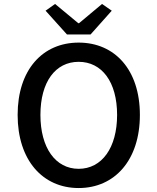

<svg xmlns="http://www.w3.org/2000/svg" viewBox="-20 -936 794 969"><path d="M210 -882 318 -762H437L544 -882L495 -916L379 -819H375L258 -916ZM377 13C559 13 686 -128 686 -356C686 -584 559 -721 377 -721C195 -721 69 -584 69 -356C69 -128 195 13 377 13ZM377 -84C260 -84 184 -190 184 -356C184 -523 260 -624 377 -624C494 -624 571 -523 571 -356C571 -190 494 -84 377 -84Z"/></svg>

Font: Spoqa Han Sans Neo Medium
Style: Regular
Weight: 500
Designer: [Spoqa Han Sans Neo] Dong-huui Kim ___ Younghwa Kang ___ Yujin Lee ___ [Noto Sans] Ryoko NISHIZUKA ____ (kana & ideograp
Foundry: Spoqa (http://www.spoqa-han-sans.com)
Version: Version 1.100;hotconv 1.0.109;makeotfexe 2.5.65596